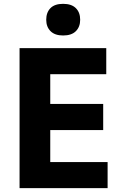

<svg xmlns="http://www.w3.org/2000/svg" viewBox="-20 -981 634 1001"><path d="M82 -730H534V-594H242V-439H518V-303H242V-136H541V0H82ZM221 -878Q221 -916 243 -938.5Q265 -961 309 -961Q353 -961 375.5 -938.5Q398 -916 398 -878Q398 -841 375.5 -818.5Q353 -796 309 -796Q266 -796 243.5 -818.5Q221 -841 221 -878Z"/></svg>

Font: Sora-SIA
Style: Bold
Weight: 700
Designer: Jonathan Barnbrook, Julián Moncada
Foundry: Barnbrook Fonts
Version: Version 2.000